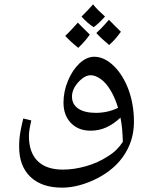

<svg xmlns="http://www.w3.org/2000/svg" viewBox="-20 -736 687 883"><path d="M266 127Q172 127 120 77.5Q68 28 68 -61Q68 -81 69.5 -98Q71 -115 75 -136.5Q79 -158 87 -191L124 -182Q113 -136 113 -111Q113 -35 153 4.5Q193 44 269 44Q321 44 376.5 28Q432 12 476 -17Q499 -31 516 -48Q533 -65 545 -84Q544 -116 541.5 -143.5Q539 -171 534 -195Q502 -165 468.5 -150Q435 -135 397 -135Q340 -135 306 -170.5Q272 -206 272 -264Q272 -315 292.5 -364.5Q313 -414 346 -445Q379 -475 413 -475Q460 -475 503.5 -432.5Q547 -390 572 -321Q596 -254 596 -176Q596 -113 571 -59Q546 -5 499 36Q468 63 428.5 83.5Q389 104 347 115.5Q305 127 266 127ZM421 -217Q447 -217 472.5 -222.5Q498 -228 523 -240Q510 -284 489 -319.5Q468 -355 444 -372Q419 -390 397 -390Q377 -390 357 -374Q337 -358 323 -335Q311 -313 311 -292Q311 -256 340 -236.5Q369 -217 421 -217ZM340 -516Q321 -531 306 -545Q291 -559 280 -571Q292 -582 306.5 -597.5Q321 -613 338 -632Q343 -626 357 -612.5Q371 -599 393 -577Q384 -564 371 -548.5Q358 -533 340 -516ZM482 -529Q465 -543 450.5 -556.5Q436 -570 423 -584Q432 -592 447 -607.5Q462 -623 481 -645Q495 -631 508.5 -617Q522 -603 536 -590Q526 -576 513 -560.5Q500 -545 482 -529ZM411 -611Q398 -619 383.5 -631.5Q369 -644 355 -660Q370 -675 383.5 -689Q397 -703 408 -716Q418 -703 431.5 -689.5Q445 -676 463 -660Q449 -644 435.5 -631.5Q422 -619 411 -611Z"/></svg>

Font: Noto Naskh Arabic UI
Style: Regular
Weight: 400
Designer: Monotype Design Team, David Williams, Mohamad Dakak and Nizar Qandah
Foundry: Monotype Imaging Inc.
Version: Version 2.014